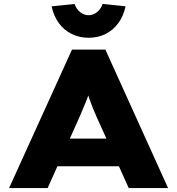

<svg xmlns="http://www.w3.org/2000/svg" viewBox="-20 -951 896 971"><path d="M26 0 344 -700H513L830 0H631L469 -359Q458 -383 449.5 -404.5Q441 -426 434 -446Q427 -466 420.5 -486.5Q414 -507 408 -529L445 -530Q438 -506 432 -485.5Q426 -465 418 -445Q410 -425 401 -404Q392 -383 382 -359L221 0ZM178 -110 238 -250H617L656 -110ZM428 -760Q381 -760 342 -779.5Q303 -799 277 -835Q251 -871 241 -919L357 -931Q366 -905 385.5 -889.5Q405 -874 428 -874Q451 -874 470.5 -889.5Q490 -905 499 -931L615 -919Q605 -871 579 -835Q553 -799 514.5 -779.5Q476 -760 428 -760Z"/></svg>

Font: Lexend Giga ExtraBold
Style: Regular
Weight: 800
Designer: Bonnie Shaver-Troup, Thomas Jockin
Foundry: Lexend
Version: Version 1.007